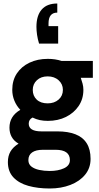

<svg xmlns="http://www.w3.org/2000/svg" viewBox="-20 -844 567 1096"><path d="M264 232Q196 232 142 217Q88 202 56.5 168.5Q25 135 25 81Q25 46 40 20.5Q55 -5 86 -24Q60 -39 47 -62Q34 -85 34 -115Q34 -181 96 -217Q74 -240 62 -269.5Q50 -299 50 -331Q50 -385 76 -424.5Q102 -464 148 -486Q194 -508 253 -508Q296 -508 332 -496H510V-400H441Q447 -383 451.5 -366Q456 -349 456 -331Q456 -279 429 -239Q402 -199 356.5 -176.5Q311 -154 253 -154Q228 -154 207 -158.5Q186 -163 166 -173Q144 -162 144 -138Q144 -94 217 -94H308Q368 -94 410.5 -77.5Q453 -61 475 -26Q497 9 497 63Q497 115 466 153Q435 191 382 211.5Q329 232 264 232ZM264 132Q312 132 345.5 116.5Q379 101 379 70Q379 11 297 11H225Q185 11 163.5 26Q142 41 142 70Q142 93 159 106.5Q176 120 204 126Q232 132 264 132ZM252 -254Q290 -254 314.5 -275.5Q339 -297 339 -331Q339 -364 314.5 -386Q290 -408 252 -408Q214 -408 190.5 -386Q167 -364 167 -331Q167 -297 189.5 -275.5Q212 -254 252 -254ZM307 -824V-772Q257 -772 257 -710V-695H312V-595H203Q195 -621 191.5 -645.5Q188 -670 188 -691Q188 -755 218 -789.5Q248 -824 307 -824Z"/></svg>

Font: Rethink Sans
Style: Bold
Weight: 700
Designer: The Rethink Sans project authors (Hans Thiessen). DM Sans designed by Colophon Foundry.
Foundry: Rethink Communications LLC
Version: Version 1.001